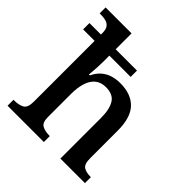

<svg xmlns="http://www.w3.org/2000/svg" viewBox="-202 -905 1051 1051"><g transform="rotate(45 323.0 -380.0)"><path d="M19 0V-46H25Q59 -46 82 -58Q105 -70 105 -117V-588H16V-637H105V-649Q105 -678 93.5 -692Q82 -706 64 -710Q46 -714 27 -714H18V-760H219V-637H384V-588H219V-535Q219 -514 217.5 -491.5Q216 -469 214.5 -452.5Q213 -436 213 -436H220Q236 -469 258.5 -488Q281 -507 308.5 -515.5Q336 -524 369 -524Q452 -524 497 -477.5Q542 -431 542 -329V-117Q542 -71 561.5 -58.5Q581 -46 615 -46H618V0H428V-316Q428 -381 406 -417Q384 -453 328 -453Q290 -453 265.5 -432.5Q241 -412 230 -375.5Q219 -339 219 -293V-112Q219 -69 241.5 -57.5Q264 -46 297 -46H300V0Z"/></g></svg>

Font: Noto Nastaliq Urdu Medium
Style: Regular
Weight: 500
Designer: Monotype Design Team (Patrick Giasson: type design, Kamal Mansour: OpenType code, Glenda Bellarosa). Updated by Simon Co
Foundry: Monotype Imaging Inc., Simon Cozens
Version: Version 3.007